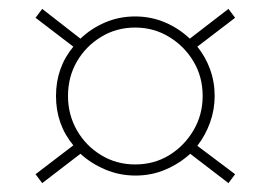

<svg xmlns="http://www.w3.org/2000/svg" viewBox="-20 -485 609 432"><path d="M75 -73 60 -93 145 -158Q106 -205 106 -269Q106 -333 145 -380L60 -445L75 -465L161 -398Q185 -421 216.5 -434.5Q248 -448 284 -448Q320 -448 351.5 -434.5Q383 -421 407 -398L494 -465L509 -445L424 -380Q442 -358 452.5 -329.5Q463 -301 463 -269Q463 -238 452.5 -209Q442 -180 424 -157L509 -93L494 -73L408 -139Q384 -117 352.5 -103.5Q321 -90 285 -90Q249 -90 217 -103.5Q185 -117 161 -139ZM284 -115Q327 -115 361 -136Q395 -157 415.5 -192Q436 -227 436 -269Q436 -312 415.5 -346.5Q395 -381 360.5 -402Q326 -423 284 -423Q242 -423 207.5 -402Q173 -381 153 -346.5Q133 -312 133 -269Q133 -227 153 -192Q173 -157 207.5 -136Q242 -115 284 -115Z"/></svg>

Font: Kanit Thin
Style: Regular
Weight: 250
Designer: Katatrad Team
Foundry: CadsonDemak
Version: Version 2.000; ttfautohint (v1.8.3)